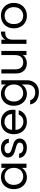

<svg xmlns="http://www.w3.org/2000/svg" viewBox="1640 -2238 868 4187"><g transform="rotate(-90 2073.5 -144.0)"><path d="M43 -276Q43 -360 77 -423.5Q111 -487 170.5 -522Q230 -557 303 -557Q375 -557 428 -526Q481 -495 507 -448V-548H599V0H507V-102Q480 -54 426.5 -22.5Q373 9 302 9Q229 9 170 -27Q111 -63 77 -128Q43 -193 43 -276ZM507 -275Q507 -337 482 -383Q457 -429 414.5 -453.5Q372 -478 321 -478Q270 -478 228 -454Q186 -430 161 -384Q136 -338 136 -276Q136 -213 161 -166.5Q186 -120 228 -95.5Q270 -71 321 -71Q372 -71 414.5 -95.5Q457 -120 482 -166.5Q507 -213 507 -275Z M947 9Q884 9 834 -12.5Q784 -34 755 -72.5Q726 -111 723 -161H817Q821 -120 855.5 -94Q890 -68 946 -68Q998 -68 1028 -91Q1058 -114 1058 -149Q1058 -185 1026 -202.5Q994 -220 927 -237Q866 -253 827.5 -269.5Q789 -286 761.5 -318.5Q734 -351 734 -404Q734 -446 759 -481Q784 -516 830 -536.5Q876 -557 935 -557Q1026 -557 1082 -511Q1138 -465 1142 -385H1051Q1048 -428 1016.5 -454Q985 -480 932 -480Q883 -480 854 -459Q825 -438 825 -404Q825 -377 842.5 -359.5Q860 -342 886.5 -331.5Q913 -321 960 -308Q1019 -292 1056 -276.5Q1093 -261 1119.5 -230Q1146 -199 1147 -149Q1147 -104 1122 -68Q1097 -32 1051.5 -11.5Q1006 9 947 9Z M1775 -295Q1775 -269 1772 -240H1334Q1339 -159 1389.5 -113.5Q1440 -68 1512 -68Q1571 -68 1610.5 -95.5Q1650 -123 1666 -169H1764Q1742 -90 1676 -40.5Q1610 9 1512 9Q1434 9 1372.5 -26Q1311 -61 1276 -125.5Q1241 -190 1241 -275Q1241 -360 1275 -424Q1309 -488 1370.5 -522.5Q1432 -557 1512 -557Q1590 -557 1650 -523Q1710 -489 1742.5 -429.5Q1775 -370 1775 -295ZM1681 -314Q1681 -366 1658 -403.5Q1635 -441 1595.5 -460.5Q1556 -480 1508 -480Q1439 -480 1390.5 -436Q1342 -392 1335 -314Z M2121 -557Q2192 -557 2245.5 -526Q2299 -495 2325 -448V-548H2417V12Q2417 87 2385 145.5Q2353 204 2293.5 237Q2234 270 2155 270Q2047 270 1975 219Q1903 168 1890 80H1980Q1995 130 2042 160.5Q2089 191 2155 191Q2230 191 2277.5 144Q2325 97 2325 12V-103Q2298 -55 2245 -23Q2192 9 2121 9Q2048 9 1988.5 -27Q1929 -63 1895 -128Q1861 -193 1861 -276Q1861 -360 1895 -423.5Q1929 -487 1988.5 -522Q2048 -557 2121 -557ZM2325 -275Q2325 -337 2300 -383Q2275 -429 2232.5 -453.5Q2190 -478 2139 -478Q2088 -478 2046 -454Q2004 -430 1979 -384Q1954 -338 1954 -276Q1954 -213 1979 -166.5Q2004 -120 2046 -95.5Q2088 -71 2139 -71Q2190 -71 2232.5 -95.5Q2275 -120 2300 -166.5Q2325 -213 2325 -275Z M3057 -548V0H2966V-81Q2940 -39 2893.5 -15.5Q2847 8 2791 8Q2727 8 2676 -18.5Q2625 -45 2595.5 -98Q2566 -151 2566 -227V-548H2656V-239Q2656 -158 2697 -114.5Q2738 -71 2809 -71Q2882 -71 2924 -116Q2966 -161 2966 -247V-548Z M3302 -459Q3326 -506 3370.5 -532Q3415 -558 3479 -558V-464H3455Q3302 -464 3302 -298V0H3211V-548H3302Z M3823 9Q3746 9 3683.5 -26Q3621 -61 3585.5 -125.5Q3550 -190 3550 -275Q3550 -359 3586.5 -423.5Q3623 -488 3686 -522.5Q3749 -557 3827 -557Q3905 -557 3968 -522.5Q4031 -488 4067.5 -424Q4104 -360 4104 -275Q4104 -190 4066.5 -125.5Q4029 -61 3965 -26Q3901 9 3823 9ZM3823 -71Q3872 -71 3915 -94Q3958 -117 3984.5 -163Q4011 -209 4011 -275Q4011 -341 3985 -387Q3959 -433 3917 -455.5Q3875 -478 3826 -478Q3776 -478 3734.5 -455.5Q3693 -433 3668 -387Q3643 -341 3643 -275Q3643 -208 3667.5 -162Q3692 -116 3733 -93.5Q3774 -71 3823 -71Z"/></g></svg>

Font: DVN-Poppins
Style: Regular
Weight: 400
Designer: Ninad Kale (Devanagari), Jonny Pinhorn (Latin)
Foundry: Indian Type Foundry
Version: 4.004